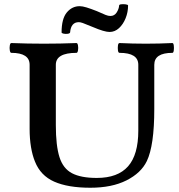

<svg xmlns="http://www.w3.org/2000/svg" viewBox="-20 -868 842 901"><path d="M404 13Q299 13 234.5 -15.5Q170 -44 144 -110Q132 -139 125.5 -178Q119 -217 119 -263V-564Q119 -620 33 -620Q28 -620 26 -631.5Q24 -643 26 -654.5Q28 -666 33 -666Q110 -663 186 -663Q263 -663 339 -666Q344 -666 346 -654.5Q348 -643 346 -631.5Q344 -620 339 -620Q242 -620 242 -564V-281Q242 -185 259 -131Q276 -77 318 -55Q360 -33 434 -33Q533 -33 581 -87.5Q629 -142 629 -255V-564Q629 -620 541 -620Q535 -620 533.5 -631.5Q532 -643 533.5 -654.5Q535 -666 541 -666Q603 -663 664 -663Q727 -663 789 -666Q794 -666 795.5 -654.5Q797 -643 795.5 -631.5Q794 -620 789 -620Q704 -620 704 -564V-356Q704 -185 669 -112Q642 -56 573.5 -21.5Q505 13 404 13ZM494 -718Q470 -718 416 -741Q380 -756 368.5 -760Q357 -764 350 -764Q313 -764 309 -716Q308 -711 298 -709.5Q288 -708 278.5 -710Q269 -712 269 -716Q269 -780 293.5 -809.5Q318 -839 354 -839Q367 -839 386.5 -833Q406 -827 434 -816Q463 -803 475.5 -798Q488 -793 498 -793Q517 -793 527.5 -809.5Q538 -826 539 -842Q539 -847 549.5 -848Q560 -849 570.5 -847.5Q581 -846 581 -842Q581 -811 569.5 -782.5Q558 -754 538.5 -736Q519 -718 494 -718Z"/></svg>

Font: Junicode SmExp
Style: Bold
Weight: 700
Width: 6
Designer: Peter S. Baker
Version: Version 2.205; ttfautohint (v1.8.4)